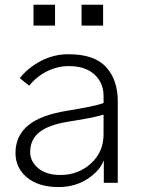

<svg xmlns="http://www.w3.org/2000/svg" viewBox="-20 -754 583 792"><path d="M104.5 -127Q104.5 -87.9 137.7 -60.1Q170.9 -32.2 229.5 -32.2Q302.7 -32.2 355 -79.6Q407.2 -127 407.2 -200.2V-281.2Q363.3 -267.6 260.7 -252Q178.7 -238.3 141.6 -208Q104.5 -177.7 104.5 -127ZM43.9 -123Q43.9 -193.4 96.2 -236.8Q148.4 -280.3 261.7 -297.9Q375 -316.4 407.2 -329.1V-358.4Q407.2 -412.1 369.6 -446.8Q332 -481.4 263.7 -481.4Q216.8 -481.4 173.3 -459.5Q129.9 -437.5 100.6 -400.4L61.5 -431.6Q96.7 -475.6 149.4 -502.9Q202.1 -530.3 262.7 -530.3Q369.1 -530.3 417.5 -477.5Q465.8 -424.8 465.8 -335.9V0H408.2V-92.8Q391.6 -48.8 340.3 -15.6Q289.1 17.6 221.7 17.6Q138.7 17.6 91.3 -22Q43.9 -61.5 43.9 -123ZM118.2 -648.4V-734.4H207V-648.4ZM316.4 -648.4V-734.4H405.3V-648.4Z"/></svg>

Font: Gothic A1 Light
Style: Regular
Weight: 300
Version: Version 2.50